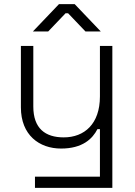

<svg xmlns="http://www.w3.org/2000/svg" viewBox="-20 -708 651 928"><path d="M149 200H523V-486H463V-242C463 -109 388 -44 288 -44C199 -44 141 -87 141 -193V-486H81V-189C81 -55 170 10 275 10C379 10 427 -37 451 -84H463V146H149ZM139 -556H213L297 -644H309L393 -556H467L341 -688H265Z"/></svg>

Font: Meta Space Light
Style: Regular
Weight: 300
Designer: Meta Pool / Florian Karsten
Foundry: Meta Pool / Florian Karsten
Version: Version 2.000;Glyphs 3.1.1 (3137)